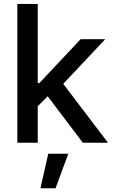

<svg xmlns="http://www.w3.org/2000/svg" viewBox="-20 -748 595 1006"><path d="M169.4 -183.1V-313H186.5L402.3 -542.5H531.2L284.7 -280.3H266.6ZM70.8 0V-727.5H177.7V0ZM414.1 0 220.2 -256.3 293.9 -331.5 545.9 0ZM191.9 238.3 232.9 57.6H337.9L271 238.3Z"/></svg>

Font: Inter 16pt Medium
Style: Regular
Weight: 500
Version: Version 4.001;git-66647c0bb